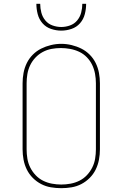

<svg xmlns="http://www.w3.org/2000/svg" viewBox="-20 -975 640 1003"><path d="M300 8Q273 8 246 3.5Q219 -1 195 -13.5Q171 -26 151.5 -45.5Q132 -65 120 -89.5Q108 -114 103 -141Q98 -168 98 -195V-540Q98 -567 103 -594Q108 -621 120 -645.5Q132 -670 151.5 -689.5Q171 -709 195 -721Q219 -733 246 -739.5Q273 -746 300 -746Q327 -746 354 -739.5Q381 -733 405 -721Q429 -709 448.5 -689.5Q468 -670 480 -645.5Q492 -621 497 -594Q502 -567 502 -540V-195Q502 -168 497 -141Q492 -114 480 -89.5Q468 -65 448.5 -45.5Q429 -26 405 -13.5Q381 -1 354 3.5Q327 8 300 8ZM300 -11Q324 -11 348.5 -15.5Q373 -20 395 -31Q417 -42 434 -60Q451 -78 462 -100Q473 -122 477 -146.5Q481 -171 481 -195V-540Q481 -565 476.5 -589.5Q472 -614 461.5 -636Q451 -658 433.5 -676Q416 -694 393.5 -704.5Q371 -715 346.5 -719.5Q322 -724 298 -724Q273 -724 249 -719.5Q225 -715 203.5 -703.5Q182 -692 165 -674Q148 -656 137.5 -634Q127 -612 123 -588Q119 -564 119 -540V-195Q119 -171 123 -146.5Q127 -122 138 -100Q149 -78 166 -60Q183 -42 205 -31Q227 -20 251.5 -15.5Q276 -11 300 -11ZM300 -815Q273 -815 246.5 -824Q220 -833 202 -853.5Q184 -874 177 -901Q170 -928 170 -955H190Q190 -932 196 -909Q202 -886 217 -868Q232 -850 254.5 -842Q277 -834 300 -834Q323 -834 345.5 -842Q368 -850 383 -868Q398 -886 404 -909Q410 -932 410 -955H430Q430 -928 423 -901Q416 -874 398 -853.5Q380 -833 353.5 -824Q327 -815 300 -815Z"/></svg>

Font: Iosevka Slab Thin Extended
Style: Regular
Weight: 100
Width: 7
Monospace: yes
Designer: Belleve Invis
Foundry: Belleve Invis
Version: Version 11.1.1; ttfautohint (v1.8.3)